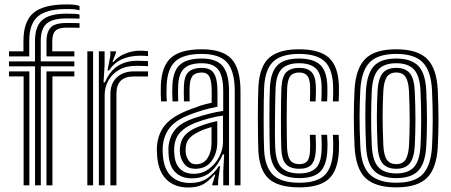

<svg xmlns="http://www.w3.org/2000/svg" viewBox="-20 -830 2020 860"><path d="M20.2 -577.5V-600H85V-646.5Q85 -734.2 129.8 -772.2Q174.5 -810.2 278.2 -810.2Q301.5 -810.2 314.9 -808.4Q328.2 -806.5 336.2 -803.2V-784.2Q323.2 -787.2 311 -788.4Q298.8 -789.5 278.2 -789.5Q188.2 -789.5 149.6 -756.4Q111 -723.2 111 -646.5V-577.5ZM137 0V-532.8H20.2V-555H136.8V-646.5Q136.8 -712 169.4 -740.4Q202 -768.8 278.2 -768.8Q302.5 -768.8 313.9 -768.1Q325.2 -767.5 336.2 -765.2V-746.5Q323.8 -747 311.8 -747.2Q299.8 -747.5 278.2 -747.5Q216 -747.5 189.2 -724.4Q162.5 -701.2 162.5 -646.5V-555H313V-532.8H162.8V0ZM188.2 -577.5V-646.5Q188.2 -684.5 206.1 -705.8Q224 -727 278.2 -727Q296.2 -727 307.2 -726.8Q318.2 -726.5 336.2 -726.2V-705.5Q318 -705.8 307.1 -706Q296.2 -706.2 278.2 -706.2Q243.2 -706.2 228.8 -692.6Q214.2 -679 214.2 -646.5V-600H313V-577.5ZM85.8 0V-487.8H20.2V-510.2H111.5V0ZM188.2 0V-510.2H313V-487.8H214.8V0Z M461.5 -514 474.2 -580.2V-600H499.8L500.2 -596L483.5 -552.5H488.2Q507.2 -576 540.1 -589.5Q573 -603 607.2 -603Q623.2 -603 643 -600.8V-578.5Q628.8 -580.5 609 -580.5Q562.5 -580.5 527.4 -565.2Q492.2 -550 467.8 -514ZM422.8 0V-600H448.5V-538L443.8 -461.2H449.8Q471.2 -511.5 507.8 -534.6Q544.2 -557.8 595.2 -557.8Q608.5 -557.8 622.6 -557.1Q636.8 -556.5 643 -556V-533.5Q635.5 -534 620.1 -534.6Q604.8 -535.2 590.5 -535.2Q543.8 -535.2 512.2 -516.5Q480.8 -497.8 464.8 -468Q448.8 -438.2 448.8 -405.2V0ZM371.2 0V-600H397V0ZM474.5 0V-407.5Q474.5 -457.2 503.8 -483.8Q533 -510.2 578.8 -510.2H643V-487.5Q628.2 -487.8 610.9 -487.6Q593.5 -487.5 578.8 -487.5Q501.5 -487.5 501.5 -410.2V0Z M1031.5 0V-421.8Q1031.5 -511 997.4 -549.8Q963.2 -588.5 884 -588.5Q802.5 -588.5 766 -555.8Q729.5 -523 726.5 -447.5Q725.8 -431 725.8 -412.5Q725.8 -394 727.2 -375.8H701.5Q700.2 -395 700 -411.5Q699.8 -428 700.5 -448.5Q704 -535.2 747 -572.2Q790 -609.2 884 -609.2Q977 -609.2 1017.1 -565.8Q1057.2 -522.2 1057.2 -421.8V0ZM980 0.2V-62L984 -138.8H978Q957.2 -89.8 924.1 -60.2Q891 -30.8 838.5 -31.2Q795 -31.2 767.2 -56.8Q739.5 -82.2 735.5 -133.8Q735 -141.2 734.4 -151.6Q733.8 -162 734.5 -169.8Q738.2 -217 763.9 -248.6Q789.5 -280.2 848.8 -300.5Q922.2 -325.2 979.8 -333.2V-421.8Q979.8 -488.8 957.8 -517.8Q935.8 -546.8 884 -546.8Q829.8 -546.8 804.9 -523.4Q780 -500 778 -446.2Q777.5 -430.5 777.4 -412.6Q777.2 -394.8 778.2 -375.8H752.8Q751.5 -395.8 751.5 -413.6Q751.5 -431.5 752.2 -446.8Q754.8 -511.5 785.4 -539.6Q816 -567.8 884 -567.8Q949.2 -567.8 977.5 -533.9Q1005.8 -500 1005.8 -421.8V0.2ZM822.5 9.8Q762.2 9.8 725.9 -25.8Q689.5 -61.2 684 -129.5Q683.2 -140 682.8 -153.2Q682.2 -166.5 683 -174.5Q687.8 -234 721.9 -272.9Q756 -311.8 831.8 -340Q859.8 -350.8 878.4 -356.9Q897 -363 928.2 -369.8V-422Q928.2 -465.5 918.5 -485.4Q908.8 -505.2 884 -505.2Q855.5 -505.2 843.1 -490.4Q830.8 -475.5 829.5 -443Q829.2 -435 829 -415.9Q828.8 -396.8 829.5 -375.8H804Q803 -400 803.2 -416.8Q803.5 -433.5 803.8 -445.8Q805.5 -491 825.5 -508.5Q845.5 -526 884 -526Q922.5 -526 938.2 -501.4Q954 -476.8 954 -422V-352Q919.5 -345.2 893.5 -337.8Q867.5 -330.2 840.2 -320.2Q771.8 -295.8 742.4 -260.4Q713 -225 708.8 -172.5Q708.2 -163.8 708.6 -152.5Q709 -141.2 709.8 -131.5Q714.5 -72.2 746.1 -41.4Q777.8 -10.5 830.8 -10.5Q879.2 -10.5 909.8 -32.5Q940.2 -54.5 960.2 -86H966L957 -19.8V0H931.2L930.8 -4L944.2 -47.5H939.5Q915.8 -19 890.1 -4.6Q864.5 9.8 822.5 9.8ZM848 -51.5Q885 -51.5 914.6 -72.8Q944.2 -94 961.5 -126.9Q978.8 -159.8 978.8 -194.8V-312.2Q922.5 -305.2 857.2 -280.8Q812 -263.5 787.2 -237.2Q762.5 -211 760 -165.2Q759.5 -157.5 760.1 -149.8Q760.8 -142 761.2 -136Q764.5 -95 787 -73.2Q809.5 -51.5 848 -51.5ZM854.5 -74Q823.8 -74 807.5 -93.4Q791.2 -112.8 786.8 -138.2Q785 -152.5 785.5 -163Q788 -200.5 807.4 -222.9Q826.8 -245.2 865 -261Q884.2 -268.8 907.6 -276Q931 -283.2 953.2 -287.8V-192.5Q953.2 -143.5 927.8 -108.8Q902.2 -74 854.5 -74ZM858.2 -94.2Q892 -94.2 909.8 -122.1Q927.5 -150 927.5 -190.2V-261Q890.8 -250.5 873.5 -241.2Q840.5 -225.8 826.4 -208.5Q812.2 -191.2 811.5 -163Q811.5 -157.2 811.5 -151.8Q811.5 -146.2 812.5 -140.5Q815.5 -124.5 826.1 -109.4Q836.8 -94.2 858.2 -94.2Z M1321 9.2Q1226.8 9.2 1184.4 -28.9Q1142 -67 1137.2 -154.2Q1136.2 -178 1135.6 -216.9Q1135 -255.8 1135 -299.2Q1135 -342.8 1135.6 -381.5Q1136.2 -420.2 1137.5 -443.2Q1143 -534 1186.2 -571.6Q1229.5 -609.2 1319.2 -609.2Q1410.8 -609.2 1452.5 -572.1Q1494.2 -535 1498 -448.5Q1498.5 -432.2 1498.1 -412.1Q1497.8 -392 1497 -375.8H1471Q1472 -392.5 1472.4 -411.4Q1472.8 -430.2 1472 -447.5Q1468.8 -523 1433.4 -555.8Q1398 -588.5 1319.2 -588.5Q1241.8 -588.5 1204.9 -555Q1168 -521.5 1163.2 -441.8Q1162 -417.5 1161.5 -378.2Q1161 -339 1161 -295.8Q1161 -252.5 1161.5 -215.1Q1162 -177.8 1163 -157Q1166.8 -82.8 1202.8 -47.1Q1238.8 -11.5 1321 -11.5Q1398.5 -11.5 1433.5 -44.9Q1468.5 -78.2 1472 -155.5Q1472.8 -172 1472.6 -187.2Q1472.5 -202.5 1471 -226.2H1497Q1498.2 -204.8 1498.5 -189Q1498.8 -173.2 1498 -154.5Q1494 -66.8 1452.9 -28.8Q1411.8 9.2 1321 9.2ZM1321 -32.2Q1253.8 -32.2 1222.9 -63.9Q1192 -95.5 1188.8 -157.8Q1187.8 -179.2 1187.2 -217Q1186.8 -254.8 1186.8 -297.6Q1186.8 -340.5 1187.2 -378.9Q1187.8 -417.2 1189 -440.2Q1193.2 -509 1223.6 -538.4Q1254 -567.8 1319.2 -567.8Q1382.8 -567.8 1413.1 -540.5Q1443.5 -513.2 1446.2 -446.8Q1447 -431.2 1446.6 -412.9Q1446.2 -394.5 1445.2 -375.8H1419.5Q1420.2 -395.5 1420.6 -413.5Q1421 -431.5 1420.5 -446.2Q1418.2 -503.5 1392.9 -525.1Q1367.5 -546.8 1319.2 -546.8Q1270.5 -546.8 1244.4 -523.6Q1218.2 -500.5 1214.5 -438.5Q1214 -425 1213.1 -391.2Q1212.2 -357.5 1211.8 -315.1Q1211.2 -272.8 1211.4 -232Q1211.5 -191.2 1213 -164Q1216.5 -102 1242.6 -77.6Q1268.8 -53.2 1321 -53.2Q1368.8 -53.2 1393.2 -75.6Q1417.8 -98 1420.5 -156.8Q1421 -171 1421 -185.5Q1421 -200 1419.5 -226.2H1445.2Q1447 -198.8 1447 -185Q1447 -171.2 1446.2 -156.2Q1443.2 -89.8 1414.2 -61Q1385.2 -32.2 1321 -32.2ZM1321 -74Q1280.8 -74 1261.4 -94.2Q1242 -114.5 1240 -164.5Q1239 -187 1238.6 -223.9Q1238.2 -260.8 1238.4 -302Q1238.5 -343.2 1239 -379.5Q1239.5 -415.8 1240.5 -437Q1243.5 -489.2 1263.5 -507.6Q1283.5 -526 1319.2 -526Q1357.8 -526 1375.5 -507.2Q1393.2 -488.5 1394.8 -443.8Q1395.2 -434 1395 -417.1Q1394.8 -400.2 1393.8 -375.8H1368Q1369.8 -419.5 1369 -442.8Q1367.8 -476 1356.5 -490.6Q1345.2 -505.2 1319.2 -505.2Q1293.8 -505.2 1281 -490Q1268.2 -474.8 1266.2 -435.5Q1265.2 -414 1264.8 -377.4Q1264.2 -340.8 1264.2 -299.6Q1264.2 -258.5 1264.6 -222.1Q1265 -185.8 1266 -164.8Q1268.2 -126.8 1280.9 -110.8Q1293.5 -94.8 1321 -94.8Q1346.8 -94.8 1357.4 -109.9Q1368 -125 1368.8 -159.5Q1369.2 -173.5 1369.2 -185.5Q1369.2 -197.5 1367.8 -226.2H1393.8Q1395 -203 1395.1 -186.6Q1395.2 -170.2 1394.8 -159.5Q1392.8 -113.2 1375.8 -93.6Q1358.8 -74 1321 -74Z M1755 9.2Q1660.2 9.2 1616.6 -33.2Q1573 -75.8 1568.2 -173.8Q1564.8 -246.8 1564.8 -306.1Q1564.8 -365.5 1568 -427Q1573.2 -522.8 1615.8 -566Q1658.2 -609.2 1755 -609.2Q1850 -609.2 1893 -566.4Q1936 -523.5 1940.8 -426.8Q1944.2 -352.2 1944.1 -292.9Q1944 -233.5 1941 -173.8Q1935.8 -76 1892.6 -33.4Q1849.5 9.2 1755 9.2ZM1755 -11.5Q1837.5 -11.5 1874 -50.2Q1910.5 -89 1915.2 -175Q1918 -234.2 1918.2 -291.6Q1918.5 -349 1915 -425.8Q1911 -511.2 1874.1 -549.9Q1837.2 -588.5 1755 -588.5Q1671.8 -588.5 1635 -549.9Q1598.2 -511.2 1593.8 -425Q1591 -370.5 1590.6 -311.5Q1590.2 -252.5 1594 -174Q1598.2 -83.8 1637.6 -47.6Q1677 -11.5 1755 -11.5ZM1755 -32.2Q1689 -32.2 1656.1 -64.5Q1623.2 -96.8 1619.5 -177Q1613.5 -308 1619.2 -422.8Q1623.5 -499 1654.2 -533.4Q1685 -567.8 1755 -567.8Q1820.5 -567.8 1852.9 -535.6Q1885.2 -503.5 1889.2 -425.5Q1892.5 -352.5 1892.5 -293.5Q1892.5 -234.5 1889.5 -178Q1885.5 -99.5 1854.1 -65.9Q1822.8 -32.2 1755 -32.2ZM1755 -53.2Q1809.2 -53.2 1834.8 -82.1Q1860.2 -111 1863.8 -178.8Q1866.2 -228.8 1866.5 -289.5Q1866.8 -350.2 1863.5 -422.5Q1860.5 -490.2 1834.4 -518.5Q1808.2 -546.8 1755 -546.8Q1700 -546.8 1674.4 -518.1Q1648.8 -489.5 1645.2 -422Q1642.8 -373 1642.4 -312Q1642 -251 1645.2 -177.8Q1648.8 -109 1675.1 -81.1Q1701.5 -53.2 1755 -53.2ZM1755 -74Q1714 -74 1693.9 -97.8Q1673.8 -121.5 1671.2 -179Q1668 -245.5 1668 -303.1Q1668 -360.8 1671 -420.8Q1674 -477.2 1693.5 -501.6Q1713 -526 1755 -526Q1794.5 -526 1814.8 -502.9Q1835 -479.8 1837.8 -421.8Q1840.8 -354.5 1840.8 -294.8Q1840.8 -235 1838 -180Q1835 -122.8 1815.5 -98.4Q1796 -74 1755 -74ZM1755 -94.8Q1784 -94.8 1796.9 -115.6Q1809.8 -136.5 1812.2 -181.2Q1814.8 -233 1815 -290.2Q1815.2 -347.5 1812 -420.5Q1810 -464.2 1796.9 -484.8Q1783.8 -505.2 1755 -505.2Q1725.2 -505.2 1712.1 -484.5Q1699 -463.8 1696.8 -419.5Q1693.8 -361.8 1693.9 -306.5Q1694 -251.2 1697 -180Q1699 -133.8 1712.9 -114.2Q1726.8 -94.8 1755 -94.8Z"/></svg>

Font: Big Shoulders Inline Display ExtraBold
Style: Regular
Weight: 800
Designer: Patric King
Foundry: XO Type Co
Version: Version 1.000